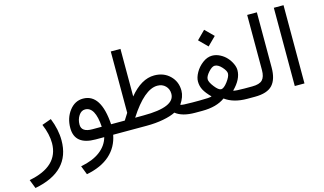

<svg xmlns="http://www.w3.org/2000/svg" viewBox="-107 -994 2667 1580"><g transform="rotate(-15 1226.0 -204.5)"><path d="M293 -257.3Q333 -158.2 333 -65.9Q333 199.2 24.4 257.8L-4.9 182.6Q250 134.3 251.5 -63.5Q251.5 -140.6 213.9 -229Z M591.8 -351.6Q743.7 -351.6 761.2 -87.9H818.4V0H755.4Q736.3 101.6 662.8 167.5Q589.4 233.4 462.9 257.8L433.6 182.6Q536.6 163.1 598.6 116Q660.6 68.8 679.2 0H606.4Q428.7 0 428.7 -144.5Q428.7 -229.5 475.3 -290.5Q522 -351.6 591.8 -351.6ZM681.6 -87.9Q670.4 -261.2 585 -261.2Q552.7 -261.2 531 -228.3Q509.3 -195.3 509.3 -151.9Q509.3 -87.9 601.6 -87.9Z M1038.6 -88.9Q1305.2 -88.9 1305.2 -202.1Q1305.2 -242.7 1278.6 -269.3Q1252 -295.9 1210 -295.9Q1099.6 -295.9 966.3 -88.4ZM1352.5 -95.2Q1362.3 -87.9 1454.1 -87.9H1468.8V0H1453.6Q1344.7 0 1288.6 -45.4Q1249 -24.9 1183.6 -12.5Q1118.2 0 1041 0H798.8V-87.9H877.9Q882.8 -95.7 913.6 -144.5V-667H996.1V-261.7Q1097.2 -384.3 1207 -384.3Q1287.6 -384.3 1339.8 -333.5Q1392.1 -282.7 1392.1 -206.1Q1392.1 -152.8 1352.5 -95.2Z M1630.9 -569.8 1701.7 -640.6 1773.4 -569.3 1702.1 -498.5ZM1708.5 -332.5Q1685.5 -332.5 1655 -298.3Q1624.5 -264.2 1624.5 -239.3Q1624.5 -214.8 1657 -173.3Q1689.5 -131.8 1710.9 -131.8Q1734.4 -131.8 1766.4 -174.3Q1798.3 -216.8 1798.3 -243.2Q1798.3 -265.6 1767.8 -299.1Q1737.3 -332.5 1708.5 -332.5ZM1802.7 -94.7Q1820.8 -87.9 1897.5 -87.9H1943.4V0H1898.4Q1781.7 0 1709.5 -53.2Q1637.2 0 1514.6 0H1449.2V-87.9H1514.6Q1604 -87.9 1619.1 -95.2Q1579.1 -135.3 1560.8 -168.7Q1542.5 -202.1 1542.5 -242.2Q1542.5 -276.4 1565.2 -317.1Q1587.9 -357.9 1627.4 -387.9Q1667 -418 1709 -418Q1742.7 -418 1775.1 -401.4Q1807.6 -384.8 1830.3 -359.9Q1853 -335 1866.9 -305.2Q1880.9 -275.4 1880.9 -249.5Q1880.9 -171.9 1802.7 -94.7Z M1923.8 0V-87.9H1963.4Q2026.4 -87.9 2051 -114Q2075.7 -140.1 2075.7 -196.8V-667H2158.2V-197.3Q2158.2 -97.2 2113.3 -48.6Q2068.4 0 1962.9 0Z M2302.7 -667H2385.3V-0.5H2302.7Z"/></g></svg>

Font: Vazir FD
Style: FD
Weight: 400
Foundry: Based on Dejavu fonts, by Saber Rastikerdar
Version: Version 26.0.0